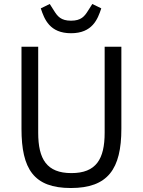

<svg xmlns="http://www.w3.org/2000/svg" viewBox="-20 -933 718 965"><path d="M337 -766C444 -766 471 -836 489 -891L444 -913L423 -880C405 -851 388 -829 337 -829C286 -829 269 -851 251 -880L230 -913L185 -891C203 -836 230 -766 337 -766ZM172 -698H88V-286C88 -83 150 12 336 12C522 12 590 -83 590 -286V-698H506V-266C506 -133 463 -63 339 -63C215 -63 172 -133 172 -266Z"/></svg>

Font: Braiins Sans
Style: Regular
Weight: 400
Designer: Mike Abbink, Paul van der Laan, Pieter van Rosmalen, Jiri Chlebus, Lubos Buracinsky
Foundry: Bold Monday, Sudetype
Version: Version 1.000;hotconv 1.0.109;makeotfexe 2.5.65596